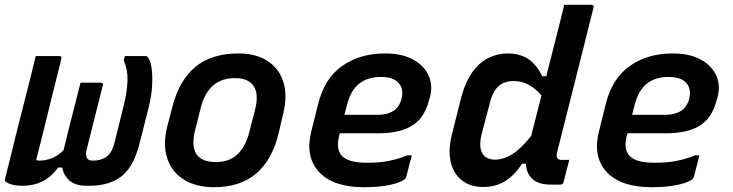

<svg xmlns="http://www.w3.org/2000/svg" viewBox="-39 -770 3059 801"><path d="M297 -425H382Q393 -425 390 -414Q373 -347 356 -279.5Q339 -212 322 -144Q317 -125 323 -112.5Q329 -100 345 -100H352Q382 -100 405 -116Q428 -132 439 -176L478 -333Q492 -391 493 -436Q494 -481 477 -518L482 -536H566Q576 -536 578 -531Q589 -518 593.5 -486Q598 -454 595.5 -411Q593 -368 581 -321L542 -167Q517 -71 466 -33Q415 5 335 5H322Q275 5 250.5 -17Q226 -39 221 -71H204Q174 -31 137.5 -13Q101 5 56 5Q27 5 9 -0.5Q-9 -6 -16 -13Q-18 -15 -18.5 -17Q-19 -19 -18 -24Q-3 -83 8.5 -130Q20 -177 31 -221Q42 -265 55 -316Q68 -367 85 -434Q90 -457 97 -483Q104 -509 110 -536H209Q220 -536 217 -525Q195 -437 174.5 -354Q154 -271 133 -185Q127 -164 122 -143Q117 -122 112 -102Q114 -101 118.5 -100.5Q123 -100 127 -100Q151 -100 176 -109.5Q201 -119 226 -143Q239 -196 250 -240.5Q261 -285 272.5 -329Q284 -373 297 -425Z M956 -547Q1028 -547 1076 -516.5Q1124 -486 1142.5 -430Q1161 -374 1143 -298L1124 -217Q1098 -105 1031 -47Q964 11 854 11Q779 11 728.5 -20.5Q678 -52 659 -108.5Q640 -165 658 -239L679 -320Q707 -433 775 -490Q843 -547 956 -547ZM941 -444Q884 -444 849 -412.5Q814 -381 799 -322L774 -223Q766 -191 768.5 -163Q771 -135 788 -118Q811 -94 862 -94Q918 -94 951.5 -126Q985 -158 1000 -215L1025 -312Q1034 -345 1031.5 -374Q1029 -403 1011 -421Q988 -444 941 -444Z M1567 -547Q1638 -547 1684.5 -521.5Q1731 -496 1749.5 -454Q1768 -412 1754 -362L1749 -346Q1730 -276 1679 -245Q1628 -214 1539 -214H1379L1377 -208Q1361 -150 1386 -121Q1413 -91 1492 -91Q1544 -91 1582.5 -98.5Q1621 -106 1661 -122H1679Q1668 -77 1656 -33Q1655 -30 1654 -28Q1653 -26 1651 -24Q1637 -10 1591.5 0.5Q1546 11 1480 11Q1350 11 1291.5 -53Q1233 -117 1260 -223L1288 -335Q1314 -442 1388 -494.5Q1462 -547 1567 -547ZM1550 -449Q1495 -449 1459.5 -421Q1424 -393 1408 -330L1398 -291H1538Q1576 -291 1601.5 -307Q1627 -323 1636 -357Q1647 -401 1622 -426Q1612 -437 1594 -443Q1576 -449 1550 -449Z M2078 -547Q2131 -547 2166 -523Q2201 -499 2223 -452H2240Q2253 -502 2265.5 -552.5Q2278 -603 2291 -653Q2296 -675 2302 -697Q2308 -719 2315 -750H2428Q2440 -750 2437 -738Q2412 -637 2385.5 -532Q2359 -427 2333.5 -326Q2308 -225 2285 -134Q2280 -116 2288 -108Q2293 -103 2305 -103H2336Q2330 -81 2324 -57Q2318 -33 2312 -10Q2309 0 2299 0H2257Q2208 0 2182.5 -23Q2157 -46 2155 -87H2139Q2107 -38 2068 -14Q2029 10 1976 10Q1923 10 1888 -17.5Q1853 -45 1841.5 -94Q1830 -143 1846 -208L1882 -351Q1900 -425 1930.5 -467.5Q1961 -510 1999 -528.5Q2037 -547 2078 -547ZM1981 -120Q1997 -104 2025 -104Q2062 -104 2098.5 -127Q2135 -150 2177 -203Q2188 -245 2198.5 -287.5Q2209 -330 2220 -372Q2196 -400 2167 -416Q2138 -432 2104 -432Q2067 -432 2042.5 -412Q2018 -392 2005 -342L1970 -209Q1955 -146 1981 -120Z M2767 -547Q2838 -547 2884.5 -521.5Q2931 -496 2949.5 -454Q2968 -412 2954 -362L2949 -346Q2930 -276 2879 -245Q2828 -214 2739 -214H2579L2577 -208Q2561 -150 2586 -121Q2613 -91 2692 -91Q2744 -91 2782.5 -98.5Q2821 -106 2861 -122H2879Q2868 -77 2856 -33Q2855 -30 2854 -28Q2853 -26 2851 -24Q2837 -10 2791.5 0.5Q2746 11 2680 11Q2550 11 2491.5 -53Q2433 -117 2460 -223L2488 -335Q2514 -442 2588 -494.5Q2662 -547 2767 -547ZM2750 -449Q2695 -449 2659.5 -421Q2624 -393 2608 -330L2598 -291H2738Q2776 -291 2801.5 -307Q2827 -323 2836 -357Q2847 -401 2822 -426Q2812 -437 2794 -443Q2776 -449 2750 -449Z"/></svg>

Font: Recursive Mn Lnr St SmB
Style: Italic
Weight: 600
Italic angle: -15°
Monospace: yes
Version: Version 1.079;hotconv 1.0.112;makeotfexe 2.5.65598; ttfautoh